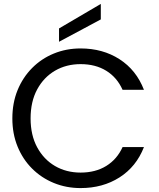

<svg xmlns="http://www.w3.org/2000/svg" viewBox="-20 -953 812 979"><path d="M43 -349Q43 -428 69.5 -493Q96 -558 143.5 -606Q191 -654 254.5 -680Q318 -706 391 -706Q504 -706 589.5 -651Q675 -596 714 -495H605Q577 -558 522 -592Q467 -626 391 -626Q318 -626 260.5 -592.5Q203 -559 169.5 -497Q136 -435 136 -349Q136 -264 169.5 -202Q203 -140 260.5 -106.5Q318 -73 391 -73Q467 -73 522 -107Q577 -141 605 -203H714Q675 -103 589.5 -48.5Q504 6 391 6Q318 6 254.5 -20Q191 -46 143.5 -93.5Q96 -141 69.5 -206Q43 -271 43 -349ZM494 -933V-854L281 -740V-808Z"/></svg>

Font: Poppins
Style: Regular
Weight: 400
Designer: Ninad Kale (Devanagari), Jonny Pinhorn (Latin)
Version: Version 5.002